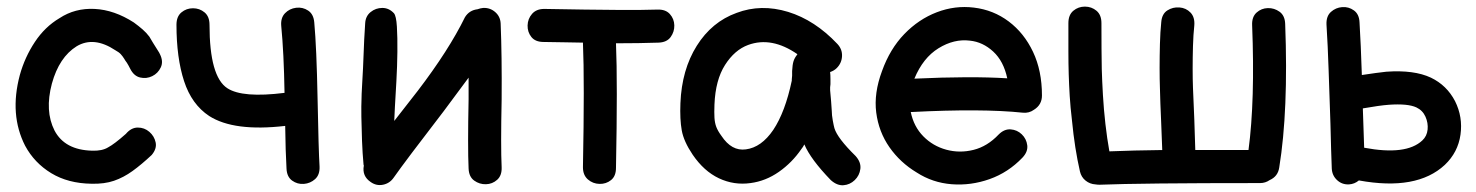

<svg xmlns="http://www.w3.org/2000/svg" viewBox="-20 -556 4465 581"><path d="M257 0Q296 1 325 -9Q354 -19 381 -38.5Q408 -58 439 -87Q455 -106 451 -125Q447 -144 432 -157Q417 -170 397 -170Q377 -170 361 -151Q326 -120 307 -110Q289 -99 259 -100Q176 -102 145 -161Q115 -220 137 -303Q159 -383 212 -416Q264 -447 329 -404Q340 -398 345.5 -392Q351 -386 356 -378Q358 -374 364 -366Q369 -358 374 -348Q385 -326 404 -321.5Q423 -317 440.5 -325.5Q458 -334 466.5 -352Q475 -370 464 -392Q463 -395 456.5 -405Q450 -415 443 -426.5Q436 -438 432 -445Q423 -457 411.5 -467Q400 -477 385 -488Q326 -526 266.5 -529Q207 -532 160 -501Q116 -475 85.5 -429Q55 -383 40 -329Q8 -209 56 -115Q84 -63 135 -32Q186 -1 257 0Z M847 -46Q848 -21 864 -9.5Q880 2 899.5 0.5Q919 -1 933.5 -14Q948 -27 947 -52Q944 -101 941 -257Q938 -412 931 -488Q929 -513 912.5 -524Q896 -535 876 -532.5Q856 -530 842.5 -516Q829 -502 831 -478Q839 -396 841 -275Q714 -259 668 -289Q614 -324 614 -481Q614 -506 599 -518.5Q584 -531 564 -531Q544 -531 529 -518.5Q514 -506 514 -481Q514 -381 537 -310.5Q560 -240 613 -205Q688 -157 843 -175Q844 -97 847 -46Z M1102 -5Q1119 7 1139 3Q1159 -1 1171 -18Q1206 -68 1323 -220L1398 -321V-256Q1395 -110 1398 -46Q1399 -21 1415 -9.5Q1431 2 1450.5 1.5Q1470 1 1484.5 -12Q1499 -25 1498 -50Q1495 -113 1498 -255Q1499 -387 1495 -485Q1494 -506 1478.5 -519.5Q1463 -533 1442 -532Q1433 -531 1425 -528Q1400 -525 1387 -504Q1338 -404 1244 -281L1173 -190Q1173 -199 1175 -232.5Q1177 -266 1179.5 -310.5Q1182 -355 1182.5 -399Q1183 -443 1181 -475.5Q1179 -508 1172 -516Q1157 -532 1137 -532Q1117 -532 1101.5 -519.5Q1086 -507 1085 -485Q1085 -480 1083.5 -459.5Q1082 -439 1081 -409.5Q1080 -380 1078.5 -349.5Q1077 -319 1075.5 -294Q1074 -269 1074 -257Q1073 -237 1073.5 -202.5Q1074 -168 1075.5 -129.5Q1077 -91 1080 -59Q1080 -57 1081 -55Q1075 -23 1102 -5Z M1844 -48Q1849 -306 1844 -425Q1915 -425 1973 -427Q1998 -428 2009.5 -444Q2021 -460 2020.5 -479.5Q2020 -499 2007 -513.5Q1994 -528 1969 -527Q1893 -524 1627 -529Q1603 -529 1590 -514Q1577 -499 1576.5 -479Q1576 -459 1588 -444Q1600 -429 1625 -429Q1647 -429 1688 -428Q1728 -427 1744 -427Q1749 -310 1744 -50Q1744 -26 1759 -13Q1774 0 1794 0.5Q1814 1 1829 -11Q1844 -23 1844 -48Z M2251 -2Q2297 -8 2337 -36Q2377 -64 2405 -105Q2410 -111 2414 -119Q2433 -74 2494 -11Q2513 6 2532.5 4.5Q2552 3 2566.5 -11Q2581 -25 2583.5 -45Q2586 -65 2569 -84Q2514 -138 2505 -168Q2503 -175 2500 -191.5Q2497 -208 2497 -220Q2496 -229 2495 -249Q2493 -268 2492 -283V-292Q2492 -293 2493 -301Q2493 -308 2493 -316Q2493 -329 2492 -338Q2504 -342 2512 -350Q2527 -365 2528 -386Q2529 -407 2514 -423Q2446 -495 2365 -520Q2283 -545 2209 -517Q2134 -490 2088.5 -417.5Q2043 -345 2039 -244Q2037 -195 2043 -161.5Q2049 -128 2076 -88Q2110 -38 2155.5 -16.5Q2201 5 2251 -2ZM2237 -104Q2194 -98 2163 -145Q2152 -160 2147.5 -172Q2143 -184 2142 -199.5Q2141 -215 2142 -240Q2145 -314 2174 -359.5Q2203 -405 2244 -420Q2315 -446 2393 -392Q2392 -391 2391 -389Q2384 -380 2381 -370Q2378 -360 2377 -341Q2377 -334 2377 -327Q2376 -320 2376 -316V-312Q2356 -217 2320 -163Q2284 -110 2237 -104Z M3074 -79Q3091 -97 3088.5 -116.5Q3086 -136 3072 -149.5Q3058 -163 3038.5 -164.5Q3019 -166 3002 -149Q2968 -113 2926 -102.5Q2884 -92 2843.5 -103Q2803 -114 2774 -143.5Q2745 -173 2736 -217H2738Q2951 -228 3075 -215Q3094 -213 3109 -224Q3133 -239 3133 -267Q3133 -342 3106 -399Q3079 -456 3032.5 -491Q2986 -526 2927 -533Q2870 -540 2815 -519Q2760 -498 2716.5 -453Q2673 -408 2649 -341Q2624 -274 2631.5 -215.5Q2639 -157 2671.5 -110.5Q2704 -64 2754 -34Q2802 -3 2860 1.5Q2918 6 2974.5 -14Q3031 -34 3074 -79ZM2747 -318Q2773 -381 2820 -410Q2867 -439 2915 -433Q2954 -429 2985.5 -400Q3017 -371 3028 -319Q2918 -326 2747 -318Z M3307 3Q3431 -2 3793 -2Q3809 -2 3822 -11Q3847 -22 3851 -49Q3879 -221 3869 -484Q3868 -509 3852 -520.5Q3836 -532 3816.5 -531.5Q3797 -531 3782.5 -518Q3768 -505 3769 -480Q3778 -252 3758 -102H3597Q3596 -137 3594 -195L3590 -290Q3589 -315 3589 -348.5Q3589 -382 3590 -416.5Q3591 -451 3594 -479Q3596 -504 3582.5 -518Q3569 -532 3549 -533.5Q3529 -535 3512.5 -524.5Q3496 -514 3494 -489Q3491 -460 3490 -423Q3489 -386 3489 -350.5Q3489 -315 3490 -289Q3491 -245 3493.5 -192Q3496 -139 3497 -102Q3410 -101 3337 -98Q3330 -137 3325 -181Q3320 -225 3317.5 -268.5Q3315 -312 3314 -347Q3313 -400 3313 -486Q3313 -511 3298 -523.5Q3283 -536 3263 -536Q3243 -536 3228 -523.5Q3213 -511 3213 -486Q3213 -438 3213 -400.5Q3213 -363 3214 -331Q3215 -299 3217 -265.5Q3219 -232 3224 -190Q3232 -107 3248 -37Q3252 -20 3265 -9.5Q3278 1 3295 2Q3301 3 3307 3Z M4062 2Q4079 1 4092 -10Q4267 22 4352 -57Q4392 -95 4399.5 -148.5Q4407 -202 4383 -250Q4358 -298 4310 -321Q4259 -345 4175 -339Q4147 -336 4101 -329Q4098 -423 4094 -488Q4093 -513 4077 -524.5Q4061 -536 4041.5 -534.5Q4022 -533 4007.5 -520Q3993 -507 3994 -482Q3998 -419 4000.5 -342.5Q4003 -266 4006 -181Q4008 -96 4010 -46Q4011 -25 4026 -11Q4041 3 4062 2ZM4108 -109Q4107 -129 4104 -228Q4155 -237 4183 -239Q4240 -243 4266 -231Q4285 -222 4293.5 -203Q4302 -184 4300 -164Q4298 -144 4284 -131Q4235 -85 4108 -109Z"/></svg>

Font: Balsamiq Sans
Style: Regular
Weight: 400
Designer: Michael Angeles
Foundry: Balsamiq SRL
Version: Version 1.020; ttfautohint (v1.8.4.7-5d5b);gftools[0.9.26]